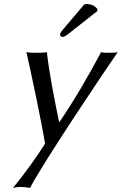

<svg xmlns="http://www.w3.org/2000/svg" viewBox="-20 -689 600 946"><path d="M110 -432C131 -343 187 -76 202 19C154 94 105 162 44 237C54 234 70 232 80 232C90 232 118 234 128 237C192 112 513 -365 560 -432C549 -429 526 -429 516 -429C506 -429 487 -429 478 -432C418 -319 344 -191 273 -88H271C247 -207 224 -318 211 -432C197 -429 175 -429 161 -429C148 -429 123 -429 110 -432ZM395 -667 294 -548C283 -535 279 -531 276 -520C275 -513 281 -507 288 -507C295 -507 303 -511 322 -526L460 -635L459 -646C441 -668 415 -669 409 -669C404 -669 398 -668 395 -667Z"/></svg>

Font: Libertinus Sans
Style: Italic
Weight: 400
Italic angle: -12°
Designer: Philipp H. Poll, Khaled Hosny
Foundry: Caleb Maclennan
Version: Version 7.050;RELEASE